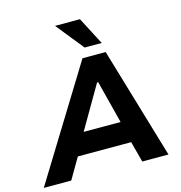

<svg xmlns="http://www.w3.org/2000/svg" viewBox="-161 -1057 1106 1175"><g transform="rotate(-15 392.0 -470.0)"><path d="M-29 0 405 -705H552L761 0H595L543 -196L600 -132H182L259 -195L145 0ZM453 -539 275 -233 256 -268H570L538 -234L460 -539ZM435 -765 294 -940H452L543 -765Z"/></g></svg>

Font: Nunito Sans 6pt ExtraBold
Style: Italic
Weight: 800
Italic angle: -9°
Version: Version 3.101;gftools[0.9.27]